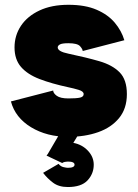

<svg xmlns="http://www.w3.org/2000/svg" viewBox="-20 -542 561 781"><path d="M258.3 -522.5Q326.7 -522.5 373 -502.4Q419.4 -482.4 447 -449.5Q474.6 -416.5 485.8 -378.4L316.4 -334.5Q316.4 -341.8 305.7 -354Q294.9 -366.2 258.3 -366.2Q232.9 -366.2 223.9 -361.3Q214.8 -356.4 214.8 -349.1Q214.8 -332.5 258.3 -323.7Q330.1 -308.6 383.5 -293.2Q437 -277.8 466.6 -247.8Q496.1 -217.8 496.1 -159.2Q496.1 -100.6 464.6 -62Q433.1 -23.4 379.4 -4.4Q325.7 14.6 258.3 14.6Q170.9 14.6 106.4 -24.4Q42 -63.5 24.4 -129.4L196.3 -173.8Q196.3 -163.1 210.9 -152.3Q225.6 -141.6 258.3 -141.6Q291.5 -141.6 305.9 -145Q320.3 -148.4 320.3 -159.2Q320.3 -170.4 300 -176.5Q279.8 -182.6 258.3 -187Q189.9 -201.7 140.9 -220.5Q91.8 -239.3 65.4 -269.8Q39.1 -300.3 39.1 -349.1Q39.1 -397.9 65.4 -437.3Q91.8 -476.6 140.9 -499.5Q189.9 -522.5 258.3 -522.5ZM155.3 161.1 218.3 124.5Q226.6 135.3 238.5 137.9Q250.5 140.6 255.9 140.6Q283.2 140.6 283.2 127.9Q283.2 115.2 255.9 115.2Q250.5 115.2 244.1 116.5Q237.8 117.7 232.9 121.1L169.9 91.3L169.4 90.8Q172.4 86.9 174.3 84.5L219.2 7.8H297.4L278.3 39.1Q314 45.9 337.6 71Q361.3 96.2 361.3 127.9Q361.3 164.6 336.2 191.7Q311 218.8 255.9 218.8Q219.2 218.8 195.8 201.2Q172.4 183.6 155.3 161.1Z"/></svg>

Font: Giphurs Black
Style: Regular
Weight: 900
Version: Version 0.920; ttfautohint (v1.8.4.7-5d5b)